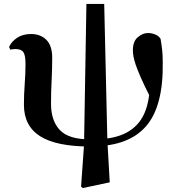

<svg xmlns="http://www.w3.org/2000/svg" viewBox="-20 -724 892 971"><path d="M399 227 390 220 405 9 417 -704H507L523 -11L535 198ZM437 17Q265 17 183 -35Q101 -87 101 -194Q101 -247 105 -299.5Q109 -352 109 -401Q109 -445 98 -460.5Q87 -476 58 -476Q51 -476 44.5 -475Q38 -474 32 -473L26 -487Q39 -515 67.5 -533.5Q96 -552 137 -552Q185 -552 214.5 -522.5Q244 -493 244 -432Q244 -374 241 -316.5Q238 -259 238 -199Q238 -114 282.5 -66.5Q327 -19 437 -19ZM445 16 448 -19Q555 -19 618.5 -52.5Q682 -86 710.5 -151.5Q739 -217 738 -314Q738 -337 736 -359.5Q734 -382 729 -416L781 -409L739 -234Q709 -293 692 -332Q675 -371 666.5 -396Q658 -421 655 -438.5Q652 -456 652 -470Q652 -515 677 -536Q702 -557 728 -557Q748 -557 765.5 -549.5Q783 -542 792 -528Q797 -499 800 -472.5Q803 -446 803 -411Q807 -187 718.5 -85.5Q630 16 445 16Z"/></svg>

Font: Noto Serif JP ExtraBold
Style: Regular
Weight: 800
Designer: Ryoko NISHIZUKA 西塚涼子 (kana & ideographs); Frank Grießhammer (Latin, Greek & Cyrillic); Wenlong ZHANG 张文龙 (bopomofo); San
Foundry: Adobe
Version: Version 2.003-H1;hotconv 1.1.1;makeotfexe 2.6.0